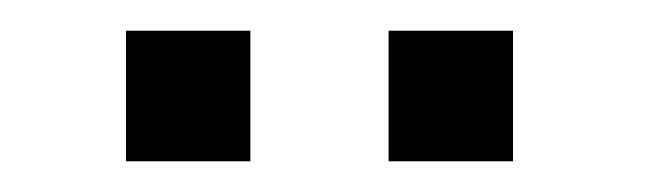

<svg xmlns="http://www.w3.org/2000/svg" viewBox="-20 -660 435 125"><path d="M62 -640H143V-555H62ZM233 -640H314V-555H233Z"/></svg>

Font: Zilla Slab Regular
Style: Regular
Weight: 400
Designer: Typotheque.com
Foundry: Typotheque type foundry
Version: Version 1.0; 2017